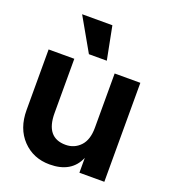

<svg xmlns="http://www.w3.org/2000/svg" viewBox="-137 -838 832 948"><g transform="rotate(20 278.5 -364.0)"><path d="M230 -566 131 -740H290L324 -566ZM233 12Q147 12 91 -46.5Q35 -105 35 -202V-520H170V-235Q170 -106 274 -106Q320 -106 351 -138.5Q382 -171 382 -235V-520H517V0H386V-78Q348 12 233 12Z"/></g></svg>

Font: Cal Sans
Style: Regular
Weight: 400
Designer: Designer Mark Davis DBA MarkFonts
Foundry: Designer Mark Davis DBA MarkFonts
Version: Version 1.000